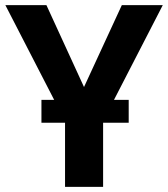

<svg xmlns="http://www.w3.org/2000/svg" viewBox="-20 -731 658 751"><path d="M483.4 -251H383.3V0H234.4V-251H142.1V-340.3H191.9L1 -710.9H161.6L308.6 -390.6L456.5 -710.9H616.7L425.8 -340.3H483.4Z"/></svg>

Font: Robotiche
Style: Bold
Weight: 700
Designer: Google
Version: Version 2.001150; 2014